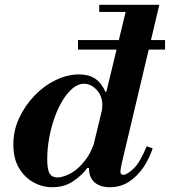

<svg xmlns="http://www.w3.org/2000/svg" viewBox="-20 -774 712 805"><path d="M440 11Q401 11 377 -9Q353 -29 353 -70Q353 -82 356 -97.5Q359 -113 369 -153L514 -754H648L490 -87Q487 -74 486 -65.5Q485 -57 485 -54Q485 -41 497 -41Q512 -41 539.5 -66.5Q567 -92 595 -161L620 -152Q607 -111 582 -73.5Q557 -36 521.5 -12.5Q486 11 440 11ZM199 11Q157 11 119.5 -10Q82 -31 59 -70.5Q36 -110 36 -168Q36 -227 60.5 -279.5Q85 -332 125 -373.5Q165 -415 214 -438.5Q263 -462 312 -462Q352 -462 378.5 -444.5Q405 -427 422 -389H429L406 -298Q407 -309 408 -317Q409 -325 409 -334Q409 -372 385 -397.5Q361 -423 332 -423Q308 -423 285 -404Q262 -385 242.5 -353Q223 -321 208.5 -280Q194 -239 186 -194.5Q178 -150 178 -107Q178 -63 188 -46.5Q198 -30 220 -30Q244 -30 276 -47Q308 -64 338 -103Q368 -142 385 -208L353 -70H346Q327 -42 289 -15.5Q251 11 199 11ZM396 -724V-754H591V-724ZM307 -566V-606H672V-566Z"/></svg>

Font: Libre Bodoni
Style: Italic
Weight: 400
Italic angle: -13°
Designer: Pablo Impallari, Rodrigo Fuenzalida
Foundry: Impallari Type
Version: Version 2.005;gftools[0.9.23]